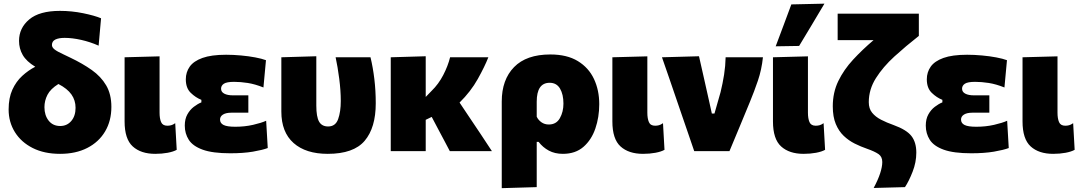

<svg xmlns="http://www.w3.org/2000/svg" viewBox="-20 -806 5765 1024"><path d="M300.5 14.5Q216 14.5 154.5 -16.5Q93 -47.5 59.5 -101.2Q26 -155 26 -222Q26 -284 46 -327.8Q66 -371.5 98.5 -401.2Q131 -431 168 -450Q121 -478.5 101.2 -512.8Q81.5 -547 81.5 -588Q81.5 -656.5 135.8 -702.2Q190 -748 300 -748Q362.5 -748 423.5 -735.5Q484.5 -723 519 -708.5L506 -562.5Q461 -582.5 413.2 -593.2Q365.5 -604 324.5 -604Q293 -604 275 -595Q257 -586 257 -566Q257 -553.5 270.8 -542.5Q284.5 -531.5 318.5 -516L356 -498Q420 -467.5 469.2 -432.8Q518.5 -398 546.2 -350.8Q574 -303.5 574 -236Q574 -161.5 540.5 -105Q507 -48.5 445.5 -17Q384 14.5 300.5 14.5ZM217 -234.5Q217 -191 239.5 -162.5Q262 -134 301 -134Q337.5 -134 360.2 -160.8Q383 -187.5 383 -231Q383 -271 361 -302.2Q339 -333.5 291.5 -358Q249.5 -332 233.2 -300.5Q217 -269 217 -234.5Z M808 14.5Q731.5 14.5 688 -25Q644.5 -64.5 644.5 -158.5V-500.5L831 -505.5V-205Q831 -174 839.2 -154.8Q847.5 -135.5 872.5 -135.5Q882.5 -135.5 892.5 -138Q902.5 -140.5 914.5 -149L922.5 -7Q905 3 874.2 8.8Q843.5 14.5 808 14.5Z M1208 11.5Q1113.5 11.5 1060.8 -7.8Q1008 -27 986.8 -60.5Q965.5 -94 965.5 -136Q965.5 -171 979.2 -195.8Q993 -220.5 1013.5 -236.2Q1034 -252 1054 -260V-273.5Q1023.5 -285.5 997.2 -311Q971 -336.5 971 -383Q971 -421 991.8 -450.5Q1012.5 -480 1059.8 -497Q1107 -514 1186 -514Q1224.5 -514 1265.5 -510.2Q1306.5 -506.5 1341.8 -499.8Q1377 -493 1398.5 -485L1385 -339.5Q1340 -357.5 1301.5 -363.5Q1263 -369.5 1228.5 -369.5Q1189 -369.5 1174 -359.5Q1159 -349.5 1159 -333Q1159 -315.5 1176.2 -306.5Q1193.5 -297.5 1222.5 -297.5H1304.5V-205H1214.5Q1185 -205 1169.2 -195Q1153.5 -185 1153.5 -168.5Q1153.5 -149 1172.2 -139.5Q1191 -130 1235 -130Q1285 -130 1329.8 -140.2Q1374.5 -150.5 1399.5 -162L1408 -16.5Q1380.5 -6 1329.2 2.8Q1278 11.5 1208 11.5Z M1728 14.5Q1611 14.5 1545.8 -43.2Q1480.5 -101 1480.5 -211V-500.5L1667 -506V-243Q1667 -183 1681.8 -157.2Q1696.5 -131.5 1730 -131.5Q1769.5 -131.5 1783.5 -171Q1797.5 -210.5 1797.5 -267.5Q1797.5 -323 1789.2 -386.5Q1781 -450 1770 -500.5H1956Q1969 -447 1976.5 -384.8Q1984 -322.5 1984 -255Q1984 -125 1925 -55.2Q1866 14.5 1728 14.5Z M2064 0V-500.5L2250.5 -506V-289L2282 -321.5Q2319 -357.5 2344 -405.8Q2369 -454 2380.5 -500.5H2584.5Q2565.5 -451.5 2528.2 -384.8Q2491 -318 2431 -259L2485.5 -177.5Q2512.5 -137 2543.5 -91Q2574 -45 2603.5 0H2379Q2364 -28.5 2349.8 -55.5Q2335.5 -82.5 2320.5 -110.5L2282.5 -182.5L2250.5 -167V0Z M2656 197.5V-264.5Q2656 -381 2721.8 -448.2Q2787.5 -515.5 2915 -515.5Q3004 -515.5 3061.8 -480.2Q3119.5 -445 3147.8 -385Q3176 -325 3176 -250.5Q3176 -181 3155.2 -120.5Q3134.5 -60 3091.8 -22.8Q3049 14.5 2982 14.5Q2939 14.5 2907 -2.8Q2875 -20 2852.5 -49.5H2842.5V192ZM2907 -142Q2947 -142 2966 -175.8Q2985 -209.5 2985 -253.5Q2985 -302.5 2966.8 -333.5Q2948.5 -364.5 2911.5 -364.5Q2842.5 -364.5 2842.5 -263.5V-183.5Q2851 -165.5 2867.8 -153.8Q2884.5 -142 2907 -142Z M3409.5 14.5Q3333 14.5 3289.5 -25Q3246 -64.5 3246 -158.5V-500.5L3432.5 -505.5V-205Q3432.5 -174 3440.8 -154.8Q3449 -135.5 3474 -135.5Q3484 -135.5 3494 -138Q3504 -140.5 3516 -149L3524 -7Q3506.5 3 3475.8 8.8Q3445 14.5 3409.5 14.5Z M3682.5 0Q3666.5 -47 3650 -95Q3633.5 -143 3617.5 -189.5L3587 -278.5Q3568 -333.5 3549 -389.5Q3529.5 -445.5 3510.5 -500.5L3708 -506Q3719.5 -455.5 3734 -391Q3748.5 -326.5 3761.5 -268.5L3776.5 -200.5H3790.5L3823 -314.5Q3834.5 -361.5 3841.8 -407.8Q3849 -454 3850 -500.5H4049Q4042 -434 4022.2 -376Q4002.5 -318 3979.5 -262.5Q3952.5 -197 3924.8 -130.2Q3897 -63.5 3870.5 0Z M4266 14.5Q4189.5 14.5 4146 -25Q4102.5 -64.5 4102.5 -158.5V-500.5L4289 -505.5V-205Q4289 -174 4297.2 -154.8Q4305.5 -135.5 4330.5 -135.5Q4340.5 -135.5 4350.5 -138Q4360.5 -140.5 4372.5 -149L4380.5 -7Q4363 3 4332.2 8.8Q4301.5 14.5 4266 14.5ZM4117 -559Q4138 -615 4159 -671Q4179.5 -727 4200.5 -782.5L4377 -786.5Q4342 -728 4308.5 -671.5Q4274.5 -615 4242 -561Z M4639.5 196.5Q4663 153 4674.2 118.2Q4685.5 83.5 4685.5 58Q4685.5 29.5 4665 15.5Q4644.5 1.5 4604.5 -12.5Q4571 -24 4538.5 -40.2Q4506 -56.5 4479.8 -81.5Q4453.5 -106.5 4437.5 -144.8Q4421.5 -183 4421.5 -239Q4421.5 -313 4451 -373.8Q4480.5 -434.5 4529.8 -487.8Q4579 -541 4639 -592H4447.5V-733H4880.5V-614.5Q4811.5 -560.5 4750.5 -505Q4689.5 -449.5 4651.5 -389.2Q4613.5 -329 4613.5 -261Q4613.5 -227 4631.2 -205Q4649 -183 4679 -167.5Q4709 -152 4746 -139Q4815 -114 4841 -80.5Q4867 -47 4867 8Q4867 59.5 4847.2 110Q4827.5 160.5 4806.5 192Z M5160 11.5Q5065.5 11.5 5012.8 -7.8Q4960 -27 4938.8 -60.5Q4917.5 -94 4917.5 -136Q4917.5 -171 4931.2 -195.8Q4945 -220.5 4965.5 -236.2Q4986 -252 5006 -260V-273.5Q4975.5 -285.5 4949.2 -311Q4923 -336.5 4923 -383Q4923 -421 4943.8 -450.5Q4964.5 -480 5011.8 -497Q5059 -514 5138 -514Q5176.5 -514 5217.5 -510.2Q5258.5 -506.5 5293.8 -499.8Q5329 -493 5350.5 -485L5337 -339.5Q5292 -357.5 5253.5 -363.5Q5215 -369.5 5180.5 -369.5Q5141 -369.5 5126 -359.5Q5111 -349.5 5111 -333Q5111 -315.5 5128.2 -306.5Q5145.5 -297.5 5174.5 -297.5H5256.5V-205H5166.5Q5137 -205 5121.2 -195Q5105.5 -185 5105.5 -168.5Q5105.5 -149 5124.2 -139.5Q5143 -130 5187 -130Q5237 -130 5281.8 -140.2Q5326.5 -150.5 5351.5 -162L5360 -16.5Q5332.5 -6 5281.2 2.8Q5230 11.5 5160 11.5Z M5597 14.5Q5520.5 14.5 5477 -25Q5433.5 -64.5 5433.5 -158.5V-500.5L5620 -505.5V-205Q5620 -174 5628.2 -154.8Q5636.5 -135.5 5661.5 -135.5Q5671.5 -135.5 5681.5 -138Q5691.5 -140.5 5703.5 -149L5711.5 -7Q5694 3 5663.2 8.8Q5632.5 14.5 5597 14.5Z"/></svg>

Font: Heraclito ExtraBold
Style: Regular
Weight: 800
Designer: Kostas Bartsokas (font) & Cristiano Sobral (main changes)
Foundry: Kostas Bartsokas (font) & Cristiano Sobral (main changes)
Version: Version 1.00;July 8, 2020;FontCreator 13.0.0.2655 64-bit